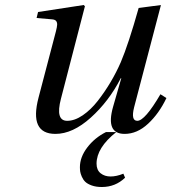

<svg xmlns="http://www.w3.org/2000/svg" viewBox="-20 -522 684 766"><path d="M298.8 145Q298.8 105 328.1 66.4Q357.4 27.8 402.8 4.9H443.8Q365.2 67.4 365.2 130.9Q365.2 156.2 381.3 169.2Q397.5 182.1 420.9 182.1Q444.8 182.1 472.2 170.9L479 187Q440.4 224.1 386.2 224.1Q363.3 224.1 346.2 218Q329.1 211.9 320.3 203.4Q311.5 194.8 306.4 182.9Q301.3 170.9 300 162.6Q298.8 154.3 298.8 145ZM126 -450.2 131.8 -474.1 314 -502 318.8 -497.1 223.1 -127.9Q200.2 -40 248 -40Q277.8 -40 310.1 -62Q342.3 -84 370.1 -119.6Q397.9 -155.3 421.1 -194.3Q444.3 -233.4 461.9 -273.9Q492.7 -346.2 533.2 -490.2L622.1 -502L515.1 -94.2Q501.5 -40 527.8 -40Q558.1 -40 620.1 -146L644 -130.9Q614.7 -69.3 571 -28.6Q527.3 12.2 477.1 12.2Q400.4 12.2 431.2 -96.2L463.9 -210H461.9Q414.1 -117.2 342 -52.5Q270 12.2 201.2 12.2Q95.7 12.2 133.8 -132.8L203.1 -397Q207.5 -414.1 208 -423.1Q208.5 -432.1 204.1 -438Q199.7 -443.8 188 -444.8Z"/></svg>

Font: Linguistics Pro
Style: Italic
Weight: 400
Italic angle: -12°
Designer: Stefan Peev, Context Ltd
Foundry: Stefan Peev, Context Ltd
Version: Version 001.000